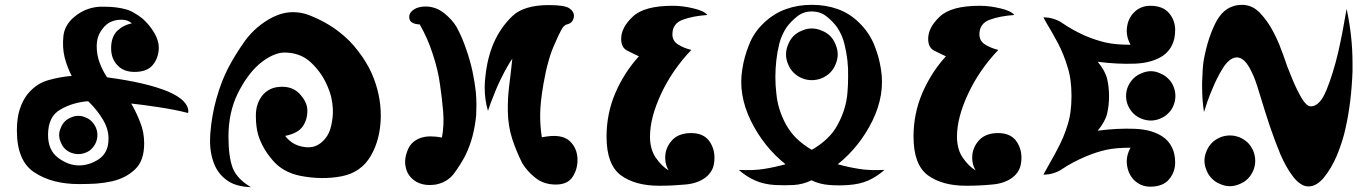

<svg xmlns="http://www.w3.org/2000/svg" viewBox="-20 -771 5663 794"><path d="M359.4 -156.2Q349.6 -145.5 334 -139.6Q319.3 -133.8 303.7 -133.8Q289.1 -133.8 273.4 -139.6Q258.8 -145.5 248 -156.2Q237.3 -167 231.4 -182.6Q224.6 -197.3 224.6 -212.9Q224.6 -227.5 231.4 -242.2Q237.3 -257.8 248 -268.6Q258.8 -279.3 273.4 -285.2Q289.1 -292 303.7 -292Q319.3 -292 334 -285.2Q349.6 -279.3 359.4 -268.6Q370.1 -257.8 377 -242.2Q382.8 -227.5 382.8 -212.9Q382.8 -197.3 377 -182.6Q370.1 -167 359.4 -156.2ZM344.7 -352.5Q281.2 -347.7 230.5 -318.4Q178.7 -290 178.7 -212.9Q178.7 -149.4 220.7 -118.2Q262.7 -86.9 306.6 -86.9Q349.6 -86.9 389.6 -113.3Q428.7 -140.6 428.7 -196.3Q428.7 -198.2 428.7 -199.2Q428.7 -237.3 406.2 -275.4Q382.8 -315.4 344.7 -352.5ZM757.8 -303.7Q705.1 -317.4 633.8 -328.1Q562.5 -338.9 522.5 -342.8Q543.9 -306.6 559.6 -265.6Q576.2 -225.6 576.2 -177.7Q576.2 -106.4 539.1 -71.3Q502 -35.2 444.3 -21.5Q413.1 -14.6 377.9 -11.7Q342.8 -9.8 306.6 -9.8Q195.3 -9.8 123 -57.6Q49.8 -104.5 49.8 -231.4Q49.8 -282.2 61.5 -318.4Q73.2 -354.5 91.8 -378.9Q127.9 -424.8 179.7 -439.5Q232.4 -454.1 276.4 -457Q268.6 -471.7 260.7 -492.2Q252.9 -511.7 247.1 -534.2Q237.3 -576.2 242.2 -622.1Q247.1 -667 286.1 -700.2Q332 -739.3 391.6 -743.2Q403.3 -743.2 414.1 -743.2Q460.9 -743.2 501 -732.4Q518.6 -727.5 536.1 -716.8Q553.7 -707 570.3 -693.4Q598.6 -668 618.2 -634.8Q636.7 -602.5 636.7 -575.2Q636.7 -533.2 612.3 -502.9Q588.9 -473.6 536.1 -473.6Q490.2 -473.6 464.8 -502Q439.5 -529.3 439.5 -571.3Q439.5 -617.2 463.9 -642.6Q489.3 -667 525.4 -674.8Q506.8 -690.4 480.5 -689.5Q454.1 -689.5 430.7 -676.8Q411.1 -665 395.5 -639.6Q379.9 -615.2 379.9 -580.1Q379.9 -544.9 391.6 -512.7Q403.3 -480.5 422.9 -451.2Q585 -429.7 674.8 -392.6Q758.8 -356.4 758.8 -309.6Q758.8 -306.6 757.8 -303.7Z M1017.6 2.9Q958 1 922.9 -22.5Q887.7 -45.9 870.1 -83Q848.6 -129.9 848.6 -188.5Q848.6 -203.1 849.6 -217.8Q855.5 -293.9 875 -363.3Q885.7 -400.4 897.5 -431.6Q910.2 -462.9 920.9 -484.4Q950.2 -542 994.1 -603.5Q1039.1 -664.1 1106.4 -699.2Q1149.4 -720.7 1192.4 -720.7Q1223.6 -720.7 1253.9 -710Q1326.2 -682.6 1381.8 -639.6Q1428.7 -603.5 1461.9 -558.6Q1496.1 -514.6 1517.6 -466.8Q1554.7 -380.9 1554.7 -293.9Q1554.7 -290 1554.7 -286.1Q1552.7 -194.3 1513.7 -127Q1473.6 -57.6 1392.6 -42Q1311.5 -26.4 1221.7 -43.9Q1149.4 -58.6 1107.4 -108.4Q1064.5 -158.2 1047.9 -212.9Q1038.1 -245.1 1038.1 -293Q1038.1 -339.8 1062.5 -373Q1076.2 -391.6 1097.7 -402.3Q1120.1 -413.1 1152.3 -412.1Q1196.3 -410.2 1222.7 -378.9Q1250 -347.7 1251 -316.4Q1252 -277.3 1232.4 -249Q1212.9 -219.7 1159.2 -209Q1187.5 -171.9 1232.4 -164.1Q1277.3 -155.3 1307.6 -180.7Q1338.9 -206.1 1348.6 -247.1Q1358.4 -287.1 1356.4 -321.3Q1355.5 -342.8 1349.6 -370.1Q1342.8 -396.5 1330.1 -423.8Q1307.6 -473.6 1264.6 -513.7Q1221.7 -553.7 1155.3 -553.7Q1132.8 -553.7 1105.5 -541Q1078.1 -528.3 1050.8 -504.9Q1001 -460.9 962.9 -383.8Q924.8 -305.7 924.8 -206.1Q924.8 -123 942.4 -76.2Q960.9 -30.3 1017.6 2.9Z M1739.3 -744.1Q1782.2 -744.1 1816.4 -716.8Q1850.6 -689.5 1868.2 -659.2Q1891.6 -616.2 1907.2 -569.3Q1923.8 -522.5 1933.6 -477.5Q1943.4 -431.6 1948.2 -385.7Q1950.2 -361.3 1950.2 -335.9Q1950.2 -315.4 1949.2 -294.9Q1945.3 -252 1934.6 -210Q1923.8 -168 1904.3 -127.9Q1885.7 -91.8 1858.4 -54.7Q1831.1 -17.6 1782.2 -7.8Q1768.6 -5.9 1754.9 -5.9Q1725.6 -5.9 1701.2 -19.5Q1666 -41 1658.2 -78.1Q1655.3 -88.9 1655.3 -101.6Q1655.3 -122.1 1664.1 -145.5Q1675.8 -181.6 1712.9 -198.2Q1734.4 -207 1759.8 -207Q1784.2 -207 1807.6 -202.1Q1817.4 -254.9 1812.5 -311.5Q1807.6 -367.2 1799.8 -419.9Q1792 -480.5 1769.5 -547.9Q1748 -614.3 1715.8 -669.9Q1675.8 -671.9 1672.9 -695.3Q1668.9 -717.8 1694.3 -733.4Q1702.1 -738.3 1713.9 -741.2Q1724.6 -744.1 1739.3 -744.1ZM2368.2 -109.4Q2368.2 -70.3 2347.7 -39.1Q2327.1 -7.8 2278.3 -7.8Q2228.5 -7.8 2193.4 -36.1Q2158.2 -64.5 2139.6 -96.7Q2116.2 -142.6 2098.6 -195.3Q2081.1 -249 2080.1 -310.5Q2079.1 -365.2 2085.9 -418Q2092.8 -471.7 2098.6 -528.3Q2088.9 -514.6 2079.1 -497.1Q2068.4 -479.5 2058.6 -459Q2039.1 -421.9 2023.4 -380.9Q2006.8 -340.8 1998 -312.5Q1984.4 -357.4 1984.4 -409.2Q1984.4 -431.6 1987.3 -454.1Q1995.1 -531.2 2021.5 -592.8Q2050.8 -659.2 2099.6 -705.1Q2147.5 -750 2250 -750Q2316.4 -750 2335 -736.3Q2353.5 -723.6 2353.5 -706.1Q2353.5 -694.3 2346.7 -683.6Q2339.8 -673.8 2327.1 -670.9Q2311.5 -668 2300.8 -646.5Q2289.1 -625 2276.4 -594.7Q2259.8 -559.6 2249 -520.5Q2237.3 -480.5 2227.5 -424.8Q2214.8 -350.6 2213.9 -301.8Q2212.9 -253.9 2220.7 -203.1Q2300.8 -219.7 2335 -188.5Q2368.2 -158.2 2368.2 -109.4Z M2745.1 -66.4Q2735.4 -83 2732.4 -100.6Q2729.5 -119.1 2732.4 -137.7Q2738.3 -170.9 2764.6 -196.3Q2792 -220.7 2837.9 -220.7Q2886.7 -220.7 2911.1 -190.4Q2934.6 -159.2 2934.6 -119.1Q2934.6 -88.9 2924.8 -69.3Q2914.1 -48.8 2896.5 -36.1Q2863.3 -11.7 2812.5 -7.8Q2760.7 -2.9 2709 -2.9Q2707 -2.9 2705.1 -2.9Q2607.4 -2.9 2547.9 -45.9Q2488.3 -89.8 2488.3 -206.1Q2488.3 -300.8 2524.4 -385.7Q2561.5 -471.7 2622.1 -538.1Q2596.7 -549.8 2572.3 -562.5Q2548.8 -575.2 2548.8 -610.4Q2548.8 -657.2 2596.7 -702.1Q2643.6 -747.1 2761.7 -747.1Q2803.7 -747.1 2847.7 -736.3Q2890.6 -726.6 2905.3 -709Q2846.7 -705.1 2803.7 -689.5Q2760.7 -673.8 2760.7 -628.9Q2760.7 -601.6 2784.2 -586.9Q2807.6 -572.3 2838.9 -564.5Q2759.8 -481.4 2713.9 -382.8Q2668 -284.2 2668 -206.1Q2668 -153.3 2692.4 -118.2Q2716.8 -83 2745.1 -66.4Z M3336.9 -751Q3395.5 -751 3444.3 -733.4Q3494.1 -715.8 3533.2 -676.8Q3574.2 -636.7 3594.7 -586.9Q3615.2 -537.1 3623 -485.4Q3640.6 -379.9 3587.9 -271.5Q3534.2 -163.1 3444.3 -91.8Q3490.2 -79.1 3534.2 -72.3Q3577.1 -65.4 3637.7 -68.4Q3605.5 -40 3570.3 -24.4Q3534.2 -8.8 3488.3 -5.9Q3451.2 -2.9 3410.2 -5.9Q3370.1 -8.8 3335.9 -25.4Q3302.7 -8.8 3262.7 -5.9Q3243.2 -4.9 3224.6 -4.9Q3204.1 -4.9 3184.6 -5.9Q3138.7 -8.8 3103.5 -24.4Q3067.4 -40 3035.2 -68.4Q3095.7 -65.4 3138.7 -72.3Q3182.6 -79.1 3228.5 -91.8Q3138.7 -163.1 3085 -271.5Q3032.2 -379.9 3049.8 -485.4Q3057.6 -537.1 3078.1 -586.9Q3097.7 -637.7 3139.6 -676.8Q3180.7 -715.8 3230.5 -733.4Q3279.3 -751 3336.9 -751ZM3232.4 -657.2Q3211.9 -626 3203.1 -591.8Q3194.3 -556.6 3190.4 -521.5Q3186.5 -486.3 3186.5 -452.1Q3186.5 -418.9 3190.4 -385.7Q3196.3 -318.4 3230.5 -255.9Q3249 -222.7 3275.4 -197.3Q3301.8 -171.9 3336.9 -151.4Q3373 -171.9 3399.4 -197.3Q3426.8 -222.7 3444.3 -255.9Q3478.5 -318.4 3484.4 -385.7Q3487.3 -418.9 3487.3 -452.1Q3488.3 -486.3 3484.4 -521.5Q3480.5 -555.7 3471.7 -590.8Q3462.9 -626 3442.4 -657.2Q3425.8 -680.7 3399.4 -702.1Q3373 -723.6 3336.9 -723.6Q3301.8 -723.6 3275.4 -702.1Q3249 -680.7 3232.4 -657.2ZM3444.3 -545.9Q3444.3 -566.4 3435.5 -586.9Q3427.7 -607.4 3413.1 -622.1Q3398.4 -636.7 3377.9 -644.5Q3357.4 -653.3 3336.9 -653.3Q3316.4 -653.3 3296.9 -644.5Q3276.4 -636.7 3261.7 -622.1Q3247.1 -607.4 3239.3 -586.9Q3230.5 -566.4 3230.5 -545.9Q3230.5 -525.4 3239.3 -504.9Q3247.1 -485.4 3261.7 -470.7Q3276.4 -456.1 3296.9 -447.3Q3316.4 -439.5 3336.9 -439.5Q3357.4 -439.5 3377.9 -447.3Q3398.4 -456.1 3413.1 -470.7Q3427.7 -485.4 3435.5 -504.9Q3444.3 -525.4 3444.3 -545.9Z M4014.6 -66.4Q4004.9 -83 4002 -100.6Q3999 -119.1 4002 -137.7Q4007.8 -170.9 4034.2 -196.3Q4061.5 -220.7 4107.4 -220.7Q4156.2 -220.7 4180.7 -190.4Q4204.1 -159.2 4204.1 -119.1Q4204.1 -88.9 4194.3 -69.3Q4183.6 -48.8 4166 -36.1Q4132.8 -11.7 4082 -7.8Q4030.3 -2.9 3978.5 -2.9Q3976.6 -2.9 3974.6 -2.9Q3877 -2.9 3817.4 -45.9Q3757.8 -89.8 3757.8 -206.1Q3757.8 -300.8 3793.9 -385.7Q3831.1 -471.7 3891.6 -538.1Q3866.2 -549.8 3841.8 -562.5Q3818.4 -575.2 3818.4 -610.4Q3818.4 -657.2 3866.2 -702.1Q3913.1 -747.1 4031.2 -747.1Q4073.2 -747.1 4117.2 -736.3Q4160.2 -726.6 4174.8 -709Q4116.2 -705.1 4073.2 -689.5Q4030.3 -673.8 4030.3 -628.9Q4030.3 -601.6 4053.7 -586.9Q4077.1 -572.3 4108.4 -564.5Q4029.3 -481.4 3983.4 -382.8Q3937.5 -284.2 3937.5 -206.1Q3937.5 -153.3 3961.9 -118.2Q3986.3 -83 4014.6 -66.4Z M4810.5 -301.8Q4796.9 -288.1 4777.3 -280.3Q4758.8 -272.5 4739.3 -272.5Q4719.7 -272.5 4700.2 -280.3Q4680.7 -288.1 4667 -301.8Q4653.3 -315.4 4644.5 -335Q4636.7 -354.5 4636.7 -374Q4636.7 -393.6 4644.5 -413.1Q4653.3 -432.6 4667 -446.3Q4680.7 -460 4700.2 -467.8Q4719.7 -476.6 4739.3 -476.6Q4758.8 -476.6 4777.3 -467.8Q4796.9 -460 4810.5 -446.3Q4825.2 -432.6 4833 -413.1Q4840.8 -393.6 4840.8 -374Q4840.8 -354.5 4833 -335Q4825.2 -315.4 4810.5 -301.8ZM4294.9 -699.2Q4339.8 -699.2 4376 -673.8Q4412.1 -648.4 4467.8 -623Q4514.6 -603.5 4554.7 -594.7Q4594.7 -585.9 4655.3 -585.9Q4635.7 -621.1 4640.6 -658.2Q4645.5 -695.3 4668.9 -718.8Q4681.6 -732.4 4698.2 -739.3Q4715.8 -747.1 4736.3 -747.1Q4789.1 -747.1 4814.5 -716.8Q4839.8 -686.5 4839.8 -647.5Q4839.8 -609.4 4826.2 -583Q4813.5 -557.6 4790 -541Q4745.1 -510.7 4673.8 -507.8Q4601.6 -504.9 4519.5 -515.6Q4550.8 -477.5 4558.6 -444.3Q4566.4 -410.2 4566.4 -373Q4566.4 -335.9 4558.6 -301.8Q4550.8 -268.6 4519.5 -230.5Q4600.6 -241.2 4672.9 -238.3Q4745.1 -235.4 4789.1 -205.1Q4813.5 -188.5 4826.2 -162.1Q4839.8 -136.7 4839.8 -98.6Q4839.8 -59.6 4814.5 -29.3Q4789.1 1 4736.3 1Q4715.8 1 4698.2 -6.8Q4681.6 -14.6 4668.9 -27.3Q4645.5 -51.8 4640.6 -88.9Q4635.7 -125 4655.3 -160.2Q4594.7 -160.2 4554.7 -151.4Q4514.6 -142.6 4467.8 -123Q4412.1 -98.6 4376 -74.2Q4339.8 -48.8 4294.9 -48.8Q4310.5 -78.1 4325.2 -103.5Q4340.8 -129.9 4353.5 -155.3Q4378.9 -202.1 4394.5 -252.9Q4411.1 -303.7 4411.1 -374Q4411.1 -444.3 4394.5 -495.1Q4378.9 -546.9 4354.5 -593.8Q4340.8 -618.2 4326.2 -644.5Q4310.5 -669.9 4294.9 -699.2Z M4958 -522.5Q4975.6 -619.1 5011.7 -685.5Q5048.8 -751 5116.2 -751Q5158.2 -751 5190.4 -717.8Q5222.7 -683.6 5246.1 -638.7Q5258.8 -614.3 5269.5 -588.9Q5279.3 -563.5 5288.1 -540Q5293.9 -524.4 5302.7 -498Q5312.5 -472.7 5324.2 -444.3Q5341.8 -401.4 5362.3 -366.2Q5382.8 -331.1 5401.4 -331.1Q5438.5 -332 5465.8 -399.4Q5493.2 -466.8 5513.7 -553.7Q5524.4 -600.6 5533.2 -647.5Q5542 -694.3 5548.8 -734.4Q5573.2 -621.1 5573.2 -510.7Q5573.2 -493.2 5573.2 -475.6Q5568.4 -347.7 5544.9 -243.2Q5539.1 -214.8 5529.3 -184.6Q5519.5 -154.3 5507.8 -126Q5485.4 -74.2 5455.1 -37.1Q5424.8 0 5390.6 0Q5374 0 5358.4 -10.7Q5341.8 -21.5 5327.1 -41Q5299.8 -76.2 5275.4 -131.8Q5252 -188.5 5231.4 -249Q5210.9 -310.5 5194.3 -366.2Q5177.7 -422.9 5165 -454.1Q5145.5 -500 5127 -518.6Q5108.4 -536.1 5089.8 -533.2Q5062.5 -529.3 5037.1 -489.3Q5012.7 -450.2 4993.2 -402.3Q4982.4 -377 4973.6 -352.5Q4965.8 -327.1 4959 -307.6Q4951.2 -357.4 4951.2 -413.1Q4951.2 -420.9 4951.2 -429.7Q4953.1 -495.1 4958 -522.5ZM5170.9 -106.4Q5170.9 -126 5163.1 -146.5Q5154.3 -166 5140.6 -180.7Q5126 -194.3 5106.4 -203.1Q5085.9 -210.9 5066.4 -210.9Q5045.9 -210.9 5026.4 -203.1Q5005.9 -194.3 4992.2 -180.7Q4977.5 -166 4969.7 -146.5Q4960.9 -126 4960.9 -106.4Q4960.9 -85.9 4969.7 -66.4Q4977.5 -45.9 4992.2 -32.2Q5005.9 -17.6 5026.4 -9.8Q5045.9 -1 5066.4 -1Q5085.9 -1 5106.4 -9.8Q5126 -17.6 5140.6 -32.2Q5154.3 -45.9 5163.1 -66.4Q5170.9 -85.9 5170.9 -106.4Z"/></svg>

Font: MahoPreGreeks
Style: Regular
Weight: 400
Designer: ABC, Toei Animation
Foundry: Ishotihadus
Version: Version 1.00